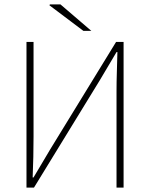

<svg xmlns="http://www.w3.org/2000/svg" viewBox="-20 -850 680 870"><path d="M100 0V-660H132V-232Q132 -186 131 -140Q130 -94 128 -46H132L208 -174L506 -660H540V0H508V-434Q508 -481 509.5 -524.5Q511 -568 512 -614H508L432 -486L134 0ZM358 -710 204 -826 206 -830H254L394 -710Z"/></svg>

Font: Source Sans 3 VF
Style: Regular
Weight: 200
Designer: Paul D. Hunt
Foundry: Adobe
Version: Version 3.046;hotconv 1.0.118;makeotfexe 2.5.65603